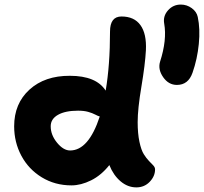

<svg xmlns="http://www.w3.org/2000/svg" viewBox="-20 -832 893 841"><path d="M754.9 -460Q718.3 -460 694.6 -494.1Q670.9 -528.3 681.2 -562Q711.9 -657.2 699.2 -729Q693.4 -761.2 715.8 -786.6Q738.3 -812 772 -812Q798.3 -812 819.8 -796.4Q841.3 -780.8 846.2 -757.8Q857.4 -705.6 850.8 -639.2Q844.2 -572.8 823.2 -513.2Q804.7 -460 754.9 -460ZM293 -20Q220.7 -20 162.8 -55.4Q105 -90.8 73.5 -149.9Q42 -209 42 -278.8Q42 -378.4 109.1 -439.5Q176.3 -500.5 286.1 -500Q401.4 -500 442.9 -435.1Q461.9 -546.9 461.9 -693.8Q461.9 -759.8 512.2 -759.8Q567.9 -759.8 595.2 -721.9Q622.6 -684.1 619.1 -611.8Q615.7 -549.8 599.4 -452.6Q583 -355.5 583 -296.9Q583 -247.1 590.8 -210.7Q598.6 -174.3 609.9 -156.5Q621.1 -138.7 632.3 -127.2Q643.6 -115.7 651.4 -107.4Q659.2 -99.1 659.2 -89.8Q659.2 -60.1 635.7 -35.6Q612.3 -11.2 577.1 -11.2Q539.6 -11.2 508.1 -37.8Q476.6 -64.5 459 -108.9Q423.3 -64 378.9 -42Q334.5 -20 293 -20ZM202.1 -278.8Q202.1 -240.7 230 -206.8Q257.8 -172.9 287.1 -172.9Q368.2 -172.9 417 -321.8Q410.2 -323.2 397.2 -330.1Q384.3 -336.9 366.2 -342Q348.1 -347.2 321.8 -347.2Q266.1 -347.2 234.1 -329.1Q202.1 -311 202.1 -278.8Z"/></svg>

Font: Shantell Sans Irregular
Style: Bold
Weight: 700
Designer: Stephen Nixon, Anya Danilova, Shantell Martin
Foundry: Arrow Type
Version: Version 1.006;[9816181b4]